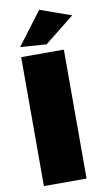

<svg xmlns="http://www.w3.org/2000/svg" viewBox="-102 -981 561 1028"><g transform="rotate(-10 179.0 -467.0)"><path d="M50 -701H282V0H50ZM189 -934 358 -874 196 -745 54 -755Z"/></g></svg>

Font: Alexandria Black
Style: Regular
Weight: 900
Designer: Mohamed Gaber
Foundry: Kief Type Foundry
Version: Version 5.100